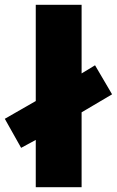

<svg xmlns="http://www.w3.org/2000/svg" viewBox="-35 -780 487 800"><path d="M114 0V-197L53 -164L-15 -285L114 -359V-760H305V-474L361 -508L432 -387L305 -312V0Z"/></svg>

Font: Noto Sans Khmer Black
Style: Regular
Weight: 900
Version: Version 2.003